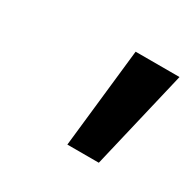

<svg xmlns="http://www.w3.org/2000/svg" viewBox="-63 -863 339 333"><g transform="rotate(30 106.5 -696.5)"><path d="M103 -597.2 125 -795.9H212.9L166 -597.2Z"/></g></svg>

Font: Poppins
Style: Italic
Weight: 400
Italic angle: -10°
Designer: Ninad Kale (Devanagari), Jonny Pinhorn (Latin)
Foundry: Indian Type Foundry
Version: Version 3.200;PS 1.000;hotconv 16.6.54;makeotf.lib2.5.65590